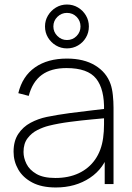

<svg xmlns="http://www.w3.org/2000/svg" viewBox="-20 -814 582 849"><path d="M276 -600Q249.5 -600 227.5 -613Q205.5 -626 192.2 -648Q179 -670 179 -697Q179 -723.5 192.2 -745.5Q205.5 -767.5 227.5 -780.8Q249.5 -794 276 -794Q303 -794 325 -780.8Q347 -767.5 360 -745.5Q373 -723.5 373 -697Q373 -670 360 -648Q347 -626 325 -613Q303 -600 276 -600ZM276 -637Q301.5 -637 318.8 -654.8Q336 -672.5 336 -697Q336 -722 318.8 -739.5Q301.5 -757 276 -757Q251.5 -757 233.8 -739.5Q216 -722 216 -697Q216 -672.5 233.8 -654.8Q251.5 -637 276 -637ZM227 15Q164 15 122.5 -7Q81 -29 60.5 -65Q40 -101 40 -143Q40 -190.5 60.8 -221.8Q81.5 -253 115 -271Q148.5 -289 187 -297Q234 -306.5 287.8 -313.8Q341.5 -321 387 -326Q432.5 -331 455 -334L440 -324Q442.5 -419.5 405.2 -466.2Q368 -513 274 -513Q206 -513 164.8 -482.8Q123.5 -452.5 107 -390L61 -402Q79 -477 134.8 -516Q190.5 -555 276 -555Q351 -555 401 -524.5Q451 -494 469 -442Q476 -422 479 -393.5Q482 -365 482 -338V0H443V-148L463 -147Q441.5 -70 377.5 -27.5Q313.5 15 227 15ZM225 -27Q283.5 -27 328.2 -48Q373 -69 400.8 -108.8Q428.5 -148.5 436 -204Q440 -232 440 -264Q440 -296 440 -310L462 -293Q435.5 -290.5 388.8 -286.2Q342 -282 290 -275.2Q238 -268.5 196 -258Q171.5 -252 145.5 -239Q119.5 -226 101.8 -202.5Q84 -179 84 -142Q84 -116 97 -89.5Q110 -63 140.8 -45Q171.5 -27 225 -27Z"/></svg>

Font: Manrope ExtraLight ExtraLight
Style: Regular
Weight: 250
Version: Version 4.501